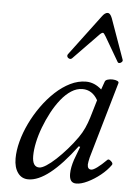

<svg xmlns="http://www.w3.org/2000/svg" viewBox="-52 -744 552 797"><g transform="rotate(5 224.0 -345.5)"><path d="M96 13Q68 13 52 -9.5Q36 -32 36 -69Q36 -102 46 -140Q56 -178 74.5 -216.5Q93 -255 118 -290Q143 -325 172.5 -352.5Q202 -380 234.5 -396Q267 -412 300 -412Q335 -412 365 -385L377 -419Q379 -425 388.5 -428Q398 -431 409.5 -430.5Q421 -430 428.5 -426.5Q436 -423 434 -417L342 -99Q340 -89 338.5 -82Q337 -75 337 -70Q337 -50 353 -50Q361 -50 377.5 -62Q394 -74 416 -96Q420 -100 426 -96.5Q432 -93 436 -87.5Q440 -82 437 -77Q421 -54 395.5 -33.5Q370 -13 343 0Q316 13 296 13Q281 13 274 3.5Q267 -6 267 -25Q267 -39 270 -54Q273 -69 278 -84L299 -140L293 -142Q177 13 96 13ZM137 -40Q148 -40 166 -51.5Q184 -63 205.5 -83Q227 -103 249 -128Q271 -153 290 -180Q304 -200 313.5 -221Q323 -242 330 -265L352 -339Q329 -380 288 -380Q264 -380 241.5 -365.5Q219 -351 199 -326Q179 -301 162.5 -270Q146 -239 133.5 -206Q121 -173 114.5 -142Q108 -111 108 -86Q108 -40 137 -40ZM234 -504Q229 -499 223 -500.5Q217 -502 214 -507.5Q211 -513 215 -519L341 -687Q353 -704 365 -704Q375 -704 383 -684L443 -516Q445 -511 441 -506.5Q437 -502 431.5 -501Q426 -500 423 -505L364 -606Q356 -620 352 -620Q346 -620 335 -608Z"/></g></svg>

Font: Junicode VF
Style: Italic
Weight: 400
Italic angle: -11°
Designer: Peter S. Baker
Version: Version 2.209